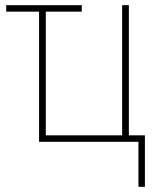

<svg xmlns="http://www.w3.org/2000/svg" viewBox="-20 -548 603 742"><path d="M515 174H540V-25H478V-528H452V-25H157V-503H296V-528H4V-503H131V0H515Z"/></svg>

Font: Noto Sans Mono SemiCondensed Thin
Style: Regular
Weight: 100
Width: 4
Designer: Monotype Design Team
Foundry: Monotype Imaging Inc.
Version: Version 2.014